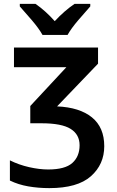

<svg xmlns="http://www.w3.org/2000/svg" viewBox="-20 -959 602 989"><path d="M485 -714H52V-613H322L136 -413V-324H194Q298 -324 344 -295Q390 -266 390 -211Q390 -153 352.5 -119.5Q315 -86 228 -86Q183 -86 130 -98Q77 -110 31 -133V-29Q74 -8 125.5 1Q177 10 234 10Q379 10 448 -51Q517 -112 517 -206Q517 -303 453.5 -354.5Q390 -406 274 -411L485 -631ZM445 -939H364Q312 -904 262 -850Q215 -903 163 -939H82V-926Q108 -897 144 -855Q180 -813 199 -779H328Q347 -813 383.5 -855.5Q420 -898 445 -926Z"/></svg>

Font: Noto Sans Display Medium
Style: Regular
Weight: 500
Designer: Monotype Design Team
Foundry: Monotype Imaging Inc.
Version: Version 1.900